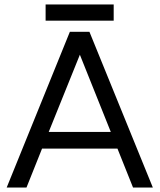

<svg xmlns="http://www.w3.org/2000/svg" viewBox="-20 -843 717 863"><path d="M508 -175H169L99 0H10L294 -700H382L667 0H578ZM478 -250 339 -597 199 -250ZM185 -823H491V-750H185Z"/></svg>

Font: Oak Sans
Style: Regular
Weight: 400
Designer: Erik Kennedy, Walven
Foundry: Erik Kennedy, Walven
Version: Version 1.000